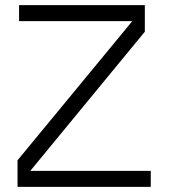

<svg xmlns="http://www.w3.org/2000/svg" viewBox="-20 -725 654 745"><path d="M48 0V-103L514 -668V-643H54V-705H542V-602L77 -37V-62H565V0Z"/></svg>

Font: TikTok Sans 24pt Light
Style: Regular
Weight: 300
Version: Version 4.000